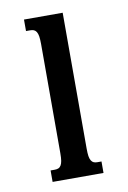

<svg xmlns="http://www.w3.org/2000/svg" viewBox="-66 -562 402 604"><g transform="rotate(-10 135.0 -259.5)"><path d="M176.8 -518.6V-85Q176.8 -69.8 178.2 -60.5Q179.7 -51.3 183.1 -45.9Q186.5 -40.5 191.2 -38.6Q195.8 -36.6 202.6 -36.6H215.8V0H53.2V-36.6H66.9Q73.2 -36.6 78.1 -38.6Q83 -40.5 86.4 -45.9Q89.8 -51.3 91.3 -60.5Q92.8 -69.8 92.8 -85V-433.6Q92.8 -448.7 91.3 -458Q89.8 -467.3 86.4 -472.7Q83 -478 78.1 -480Q73.2 -481.9 66.9 -481.9H53.2V-518.6Z"/></g></svg>

Font: Arian Grqi
Style: Regular
Weight: 400
Designer: Ruben Hakobyan (Tarumian)
Foundry: Ruben Hakobyan (Tarumian)
Version: Version 1.003